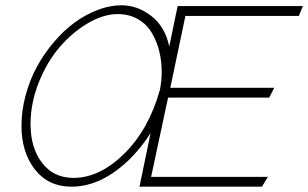

<svg xmlns="http://www.w3.org/2000/svg" viewBox="-20 -704 1162 724"><path d="M505.9 0H967.8L990.2 -37.1H549.8L613.8 -335.9H995.1L1014.2 -373H622.1L679.2 -644H1106.9L1122.1 -681.2H649.9L618.2 -528.8Q602.5 -603.5 550.5 -643.8Q498.5 -684.1 438 -684.1Q394 -684.1 348.1 -666.5Q302.2 -648.9 261 -618.7Q219.7 -588.4 182.9 -544.9Q146 -501.5 119.1 -452.1Q92.3 -402.8 76.7 -345Q61 -287.1 61 -230Q61 -129.4 111.8 -64.7Q162.6 0 250 0Q330.6 0 408.4 -53.5Q486.3 -106.9 547.9 -202.1ZM583 -365.2Q541 -215.8 448.5 -124.5Q356 -33.2 256.8 -33.2Q182.1 -33.2 138.7 -89.8Q95.2 -146.5 95.2 -235.8Q95.2 -315.9 126.5 -393.8Q157.7 -471.7 205.6 -527.1Q253.4 -582.5 311.8 -616.7Q370.1 -650.9 423.8 -650.9Q467.8 -650.9 501 -631.3Q534.2 -611.8 553 -579.3Q571.8 -546.9 580.8 -509.8Q589.8 -472.7 589.8 -432.1Q589.8 -400.4 583 -365.2Z"/></svg>

Font: Comic Neue Angular Light Italic
Style: Regular
Weight: 300
Italic angle: -12°
Designer: Craig Rozynski
Foundry: Craig Rozynski
Version: Version 2.003